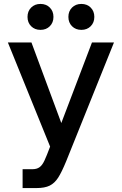

<svg xmlns="http://www.w3.org/2000/svg" viewBox="-20 -746 620 977"><path d="M95 211V115H145Q167 115 181 105Q195 95 206 71.5Q217 48 235 0L20 -530H140L292 -120L448 -530H560L317 74Q294 130 276 158Q258 186 233 198.5Q208 211 165 211ZM120 -660Q120 -689 138.5 -707.5Q157 -726 186 -726Q215 -726 233.5 -707.5Q252 -689 252 -660Q252 -631 233.5 -612.5Q215 -594 186 -594Q157 -594 138.5 -612.5Q120 -631 120 -660ZM328 -660Q328 -689 346.5 -707.5Q365 -726 394 -726Q423 -726 441.5 -707.5Q460 -689 460 -660Q460 -631 441.5 -612.5Q423 -594 394 -594Q365 -594 346.5 -612.5Q328 -631 328 -660Z"/></svg>

Font: .
Style: 
Weight: 500
Designer: A.Korolkova, Vitaly Kuzmin
Foundry: ParaType Ltd
Version: Version 1.000; Glyphs 3.2, build 3192.0